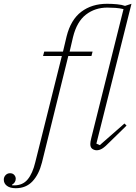

<svg xmlns="http://www.w3.org/2000/svg" viewBox="-149 -780 715 1012"><path d="M-66 212Q-96 212 -112.5 199.5Q-129 187 -129 167Q-129 153 -119.5 143Q-110 133 -96 133Q-82 133 -74 142Q-66 151 -66 162Q-66 182 -86 194L-85 197H-74Q-29 197 -3 165.5Q23 134 37 75L177 -485H78L84 -508H183L202 -588Q224 -676 279.5 -718Q335 -760 415 -760Q442 -760 468 -757.5Q494 -755 510 -749L544 -760L359 -23L377 -15L507 -129L518 -118L433 -35Q405 -6 390 3Q375 12 361 12Q348 12 337.5 4.5Q327 -3 327 -21Q327 -32 332 -52L502 -732Q481 -737 459.5 -738.5Q438 -740 417 -740Q352 -740 304 -703Q256 -666 236 -585L218 -508H339L333 -485H211L72 77Q56 140 22 176Q-12 212 -66 212Z"/></svg>

Font: IBM Plex Serif ExtLt
Style: Italic
Weight: 200
Italic angle: -14°
Designer: Mike Abbink, Paul van der Laan, Pieter van Rosmalen
Foundry: Bold Monday
Version: Version 3.001